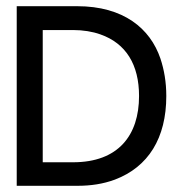

<svg xmlns="http://www.w3.org/2000/svg" viewBox="-20 -600 587 620"><path d="M34 0H229C274 0 313 -6 351 -20C459 -61 517 -154 517 -290C517 -335 510 -375 498 -411C465 -508 379 -580 229 -580H34ZM118 -76V-503H216C248 -503 279 -498 304 -489C387 -460 429 -391 429 -290C429 -163 362 -76 216 -76Z"/></svg>

Font: Charger Sport
Style: SeBdExt
Weight: 600
Designer: Jasper
Foundry: Cannot Into Space Fonts
Version: Version 1.1